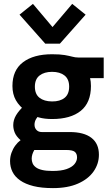

<svg xmlns="http://www.w3.org/2000/svg" viewBox="-20 -782 573 1002"><path d="M256.5 199.7Q197.1 199.7 154.7 189.2Q112.4 178.6 85.3 159.6Q58.1 140.7 45.3 115Q32.5 89.3 32.5 58.8Q32.5 36.2 39.9 15.5Q47.3 -5.3 59.7 -22.2Q72 -39.1 87.4 -50.5Q65.1 -70.1 57.1 -89.5Q49.1 -108.9 49.1 -129Q49.1 -155.5 63.8 -180.5Q78.6 -205.4 109.8 -234.6L118.8 -199.4Q80.8 -226.9 62.9 -258.8Q44.9 -290.6 44.9 -333.2Q44.9 -415.5 100.1 -457.2Q155.2 -498.9 251.7 -498.9Q293.3 -498.9 317.4 -494.7Q341.5 -490.4 357.2 -486.2Q372.8 -481.9 387.9 -481.9H521.2V-374.2H414.7L435.5 -414.4Q454.6 -378.8 454.6 -333.2Q454.6 -246.4 401.6 -203.6Q348.6 -160.8 251.7 -160.8Q212.1 -160.8 182.7 -169.2Q153.2 -177.7 130.2 -190.9L192.7 -190.7Q177.6 -176.1 168.8 -161.7Q160.1 -147.3 160.1 -131.2Q160.1 -114.8 170.3 -103.9Q180.6 -92.9 197.8 -92.9H343.3Q418 -92.9 457.1 -62.7Q496.2 -32.5 496.2 25.5Q496.2 73.2 468.2 113Q440.3 152.7 386.8 176.2Q333.4 199.7 256.5 199.7ZM254.2 110.2Q299.2 110.2 327.3 100.4Q355.5 90.5 368.8 74.3Q382.1 58.1 382.1 39.7Q382.1 20.2 370.5 10.5Q358.9 0.7 324.3 0.7H104.1L195.4 -46.5Q172.9 -22.7 159.1 0.7Q145.4 24 145.4 45.8Q145.4 58.8 150.2 70.4Q155 81.9 167 91Q178.9 100.1 200.2 105.1Q221.5 110.2 254.2 110.2ZM251.7 -252.6Q293.3 -252.3 317.1 -271.4Q340.9 -290.5 340.9 -329.9Q340.9 -368.9 316.8 -388Q292.7 -407.1 251.7 -407.1Q211 -407.1 186.5 -388Q162 -368.9 162 -329.9Q162 -290.8 186 -271.9Q210.1 -252.9 251.7 -252.6ZM216.1 -554.2 81.9 -705.5 151.9 -761.8 254.1 -640.7 356.8 -761.8 426.8 -705.5 292.6 -554.2Z"/></svg>

Font: Anaheim
Style: Regular
Weight: 400
Designer: Vernon Adams
Foundry: Vernon Adams
Version: Version 2.001